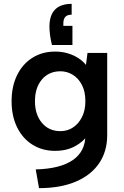

<svg xmlns="http://www.w3.org/2000/svg" viewBox="-20 -774 641 994"><path d="M249 -541Q242 -569 239 -593Q236 -617 236 -636Q236 -695 265 -724.5Q294 -754 351 -754V-698Q329 -698 318.5 -687Q308 -676 308 -653V-640H355V-541ZM433 -500H535V-75Q535 10 493 71.5Q451 133 372 166.5Q293 200 182 200L165 103Q291 100 356.5 55Q422 10 422 -74V-75H435Q412 -41 368.5 -17Q325 7 265 7Q199 7 148 -25Q97 -57 68.5 -115Q40 -173 40 -250Q40 -327 68.5 -385Q97 -443 148 -475Q199 -507 265 -507Q302 -507 332.5 -497.5Q363 -488 386.5 -472.5Q410 -457 425 -438ZM161 -250Q161 -181 197 -138Q233 -95 293 -95Q328 -95 357 -113.5Q386 -132 404 -167Q422 -202 422 -250Q422 -300 404 -334.5Q386 -369 356.5 -387Q327 -405 293 -405Q233 -405 197 -362.5Q161 -320 161 -250Z"/></svg>

Font: Albert Sans SemiBold
Style: Regular
Weight: 600
Designer: Andreas Rasmussen
Foundry: a.Foundry
Version: Version 1.025